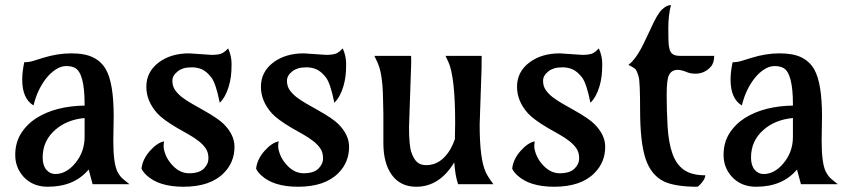

<svg xmlns="http://www.w3.org/2000/svg" viewBox="-20 -708 3259 738"><path d="M417 -260.7 415.5 -167Q415.5 -79.6 431.6 -47.9Q441.4 -28.8 454.6 -18.6L477.5 0H335.9L320.8 -56.6Q265.6 9.8 163.6 9.8Q105.5 9.8 69.8 -29.3Q38.6 -64.5 38.6 -112.3Q38.6 -160.2 61.3 -195.8Q84 -231.4 121.1 -254.9Q194.3 -300.3 305.2 -302.2V-307.6Q305.2 -426.3 268.6 -446.8Q255.4 -454.1 234.6 -454.1Q213.9 -454.1 193.4 -440.4Q172.9 -426.8 156.2 -405.3Q123 -361.8 108.9 -302.7Q65.4 -328.6 65.4 -401.9Q65.4 -431.6 73.2 -468.8Q91.8 -468.8 108.4 -474.1L146 -485.8Q201.2 -502.9 253.9 -502.9Q306.6 -502.9 338.1 -487.3Q369.6 -471.7 387.2 -440.9Q417 -388.7 417 -260.7ZM268.6 -80.1Q305.2 -123.5 305.2 -182.1V-254.4Q236.8 -248 192.4 -209Q144 -167 144 -102.5Q144 -72.3 158 -55.7Q171.9 -39.1 192.9 -39.1Q213.9 -39.1 233.4 -50Q252.9 -61 268.6 -80.1Z M856.9 -522Q870.1 -492.7 870.1 -462.9Q870.1 -433.1 867.4 -413.6Q864.7 -394 859.4 -376Q847.2 -335 824.7 -313Q809.6 -388.7 791.7 -411.1Q773.9 -433.6 756.1 -441.4Q738.3 -449.2 718.3 -449.2Q698.2 -449.2 685.5 -445.3Q672.9 -441.4 663.6 -434.1Q642.6 -418 642.6 -397.5Q642.6 -377 652.8 -362.1Q663.1 -347.2 679.9 -334.2Q696.8 -321.3 718.3 -309.1L762.2 -284.2Q818.8 -252.4 839.8 -231.4Q881.3 -189.9 881.3 -144Q881.3 -84 840.3 -43Q788.6 9.8 685.1 9.8Q590.8 9.8 543.5 -34.2Q529.8 -46.9 523.9 -59.6Q527.8 -96.2 556.6 -128.4Q584.5 -159.7 610.8 -164.6Q608.9 -158.2 608.9 -145.5Q608.9 -132.8 616.2 -114Q623.5 -95.2 637.2 -79.1Q668 -42 706.5 -42Q745.1 -42 763.2 -59.6Q781.2 -77.1 781.2 -99.6Q781.2 -122.1 771 -137.2Q760.7 -152.3 743.9 -165.5Q727.1 -178.7 705.6 -190.9L661.6 -215.8Q605.5 -249 584.5 -272.5Q542.5 -319.3 542.5 -374.5Q542.5 -432.6 591.3 -468.8Q637.7 -502.9 707 -502.9L793 -497.1Q824.2 -497.1 836.4 -504.6Q848.6 -512.2 856.9 -522Z M1297.4 -522Q1310.5 -492.7 1310.5 -462.9Q1310.5 -433.1 1307.9 -413.6Q1305.2 -394 1299.8 -376Q1287.6 -335 1265.1 -313Q1250 -388.7 1232.2 -411.1Q1214.4 -433.6 1196.5 -441.4Q1178.7 -449.2 1158.7 -449.2Q1138.7 -449.2 1126 -445.3Q1113.3 -441.4 1104 -434.1Q1083 -418 1083 -397.5Q1083 -377 1093.3 -362.1Q1103.5 -347.2 1120.4 -334.2Q1137.2 -321.3 1158.7 -309.1L1202.6 -284.2Q1259.3 -252.4 1280.3 -231.4Q1321.8 -189.9 1321.8 -144Q1321.8 -84 1280.8 -43Q1229 9.8 1125.5 9.8Q1031.2 9.8 983.9 -34.2Q970.2 -46.9 964.4 -59.6Q968.3 -96.2 997.1 -128.4Q1024.9 -159.7 1051.3 -164.6Q1049.3 -158.2 1049.3 -145.5Q1049.3 -132.8 1056.6 -114Q1064 -95.2 1077.6 -79.1Q1108.4 -42 1147 -42Q1185.5 -42 1203.6 -59.6Q1221.7 -77.1 1221.7 -99.6Q1221.7 -122.1 1211.4 -137.2Q1201.2 -152.3 1184.3 -165.5Q1167.5 -178.7 1146 -190.9L1102.1 -215.8Q1045.9 -249 1024.9 -272.5Q982.9 -319.3 982.9 -374.5Q982.9 -432.6 1031.7 -468.8Q1078.1 -502.9 1147.5 -502.9L1233.4 -497.1Q1264.6 -497.1 1276.9 -504.6Q1289.1 -512.2 1297.4 -522Z M1831.1 -447.3 1823.7 -229Q1823.7 -95.7 1847.2 -45.9Q1855.5 -27.8 1876.5 0H1740.7Q1729.5 -33.2 1726.1 -84Q1669.4 9.8 1580.1 9.8Q1518.6 9.8 1485.8 -36.1Q1453.6 -80.6 1453.6 -158.2V-224.1Q1453.6 -246.1 1453.6 -269L1452.6 -313.5Q1452.1 -356 1450 -379.6Q1447.8 -403.3 1445.1 -419.2Q1442.4 -435.1 1438.5 -447.5Q1434.6 -460 1429.7 -470.7L1418.9 -493.2H1560.1Q1560.5 -485.4 1560.5 -478.5V-464.4Q1560.5 -464.4 1552.2 -219.2Q1552.2 -147.5 1561.5 -121.6Q1570.8 -95.7 1583.7 -84.5Q1596.7 -73.2 1618.2 -73.2Q1676.3 -73.2 1712.4 -136.7Q1722.2 -154.8 1728.5 -173.3Q1729.5 -200.7 1729.5 -235.4Q1729.5 -413.6 1703.1 -470.7L1692.4 -493.2H1831.5Q1831.1 -481 1831.1 -470.7Z M2281.7 -522Q2294.9 -492.7 2294.9 -462.9Q2294.9 -433.1 2292.2 -413.6Q2289.6 -394 2284.2 -376Q2272 -335 2249.5 -313Q2234.4 -388.7 2216.6 -411.1Q2198.7 -433.6 2180.9 -441.4Q2163.1 -449.2 2143.1 -449.2Q2123 -449.2 2110.4 -445.3Q2097.7 -441.4 2088.4 -434.1Q2067.4 -418 2067.4 -397.5Q2067.4 -377 2077.6 -362.1Q2087.9 -347.2 2104.7 -334.2Q2121.6 -321.3 2143.1 -309.1L2187 -284.2Q2243.7 -252.4 2264.6 -231.4Q2306.2 -189.9 2306.2 -144Q2306.2 -84 2265.1 -43Q2213.4 9.8 2109.9 9.8Q2015.6 9.8 1968.3 -34.2Q1954.6 -46.9 1948.7 -59.6Q1952.6 -96.2 1981.4 -128.4Q2009.3 -159.7 2035.6 -164.6Q2033.7 -158.2 2033.7 -145.5Q2033.7 -132.8 2041 -114Q2048.3 -95.2 2062 -79.1Q2092.8 -42 2131.3 -42Q2169.9 -42 2188 -59.6Q2206.1 -77.1 2206.1 -99.6Q2206.1 -122.1 2195.8 -137.2Q2185.5 -152.3 2168.7 -165.5Q2151.9 -178.7 2130.4 -190.9L2086.4 -215.8Q2030.3 -249 2009.3 -272.5Q1967.3 -319.3 1967.3 -374.5Q1967.3 -432.6 2016.1 -468.8Q2062.5 -502.9 2131.8 -502.9L2217.8 -497.1Q2249 -497.1 2261.2 -504.6Q2273.4 -512.2 2281.7 -522Z M2559.1 -688.5Q2548.8 -650.9 2548.8 -598.4Q2548.8 -545.9 2551 -531.2Q2553.2 -516.6 2558.1 -507.8Q2567.4 -493.2 2594.2 -493.2H2725.1Q2725.1 -465.8 2711.9 -451.2Q2688 -424.8 2653.3 -424.8Q2636.2 -424.8 2623 -429.7Q2599.1 -439.5 2585.9 -439.5Q2572.8 -439.5 2564.5 -434.3Q2556.2 -429.2 2551.3 -419.4Q2542.5 -401.9 2542.5 -342.8Q2542.5 -283.7 2546.1 -221.7Q2549.8 -159.7 2564.5 -117.9Q2579.1 -76.2 2608.9 -55.2Q2638.7 -34.2 2690.9 -34.2Q2690.9 -19 2670.4 2Q2665 7.8 2661.1 9.8Q2574.7 9.8 2531.7 -10.7Q2482.4 -35.2 2461.4 -97.7Q2440.4 -161.1 2440.4 -285.6Q2440.4 -394.5 2434.6 -414.3Q2428.7 -434.1 2423.8 -440.4Q2418 -447.8 2395.5 -458.5Q2425.8 -481.4 2455.6 -543.9L2480 -595.2Q2505.9 -653.8 2524.2 -671.1Q2542.5 -688.5 2559.1 -688.5Z M3139.6 -260.7 3138.2 -167Q3138.2 -79.6 3154.3 -47.9Q3164.1 -28.8 3177.2 -18.6L3200.2 0H3058.6L3043.5 -56.6Q2988.3 9.8 2886.2 9.8Q2828.1 9.8 2792.5 -29.3Q2761.2 -64.5 2761.2 -112.3Q2761.2 -160.2 2783.9 -195.8Q2806.6 -231.4 2843.8 -254.9Q2917 -300.3 3027.8 -302.2V-307.6Q3027.8 -426.3 2991.2 -446.8Q2978 -454.1 2957.3 -454.1Q2936.5 -454.1 2916 -440.4Q2895.5 -426.8 2878.9 -405.3Q2845.7 -361.8 2831.5 -302.7Q2788.1 -328.6 2788.1 -401.9Q2788.1 -431.6 2795.9 -468.8Q2814.5 -468.8 2831.1 -474.1L2868.7 -485.8Q2923.8 -502.9 2976.6 -502.9Q3029.3 -502.9 3060.8 -487.3Q3092.3 -471.7 3109.9 -440.9Q3139.6 -388.7 3139.6 -260.7ZM2991.2 -80.1Q3027.8 -123.5 3027.8 -182.1V-254.4Q2959.5 -248 2915 -209Q2866.7 -167 2866.7 -102.5Q2866.7 -72.3 2880.6 -55.7Q2894.5 -39.1 2915.5 -39.1Q2936.5 -39.1 2956.1 -50Q2975.6 -61 2991.2 -80.1Z"/></svg>

Font: Amarante
Style: Regular
Weight: 400
Designer: Karolina Lach
Foundry: Sorkin Type Co.
Version: Version 1.001